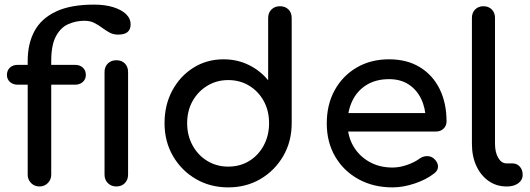

<svg xmlns="http://www.w3.org/2000/svg" viewBox="-20 -808 2295 832"><path d="M151 0Q129 0 114.5 -15Q100 -30 100 -51V-544Q100 -619 129.5 -673.5Q159 -728 222.5 -758Q286 -788 387 -788Q435 -788 470.5 -777Q506 -766 526 -747Q546 -728 546 -702Q546 -658 492 -658Q471 -658 454.5 -667Q438 -676 422 -688Q406 -700 388 -709Q370 -718 346 -718Q309 -718 276 -703.5Q243 -689 222.5 -651Q202 -613 202 -544V-51Q202 -30 187.5 -15Q173 0 151 0ZM57 -441Q36 -441 23 -453Q10 -465 10 -483Q10 -503 23 -515Q36 -527 57 -527H305Q326 -527 339 -515Q352 -503 352 -483Q352 -465 339 -453Q326 -441 305 -441ZM484 0Q462 0 447.5 -14.5Q433 -29 433 -51V-496Q433 -519 447.5 -533Q462 -547 484 -547Q507 -547 521 -533Q535 -519 535 -496V-51Q535 -29 521 -14.5Q507 0 484 0Z M969 4Q891 4 828.5 -32.5Q766 -69 729.5 -132Q693 -195 693 -274Q693 -353 726.5 -415.5Q760 -478 818 -514.5Q876 -551 949 -551Q1008 -551 1058 -526.5Q1108 -502 1142 -460V-730Q1142 -753 1156.5 -767Q1171 -781 1193 -781Q1216 -781 1230 -767Q1244 -753 1244 -730V-274Q1244 -195 1207.5 -132Q1171 -69 1109 -32.5Q1047 4 969 4ZM969 -86Q1020 -86 1060 -110.5Q1100 -135 1123 -178Q1146 -221 1146 -274Q1146 -328 1123 -370Q1100 -412 1060 -436.5Q1020 -461 969 -461Q919 -461 878.5 -436.5Q838 -412 814.5 -370Q791 -328 791 -274Q791 -221 814.5 -178Q838 -135 878.5 -110.5Q919 -86 969 -86Z M1681 4Q1598 4 1533.5 -31.5Q1469 -67 1432.5 -129.5Q1396 -192 1396 -273Q1396 -355 1430.5 -417.5Q1465 -480 1526 -515.5Q1587 -551 1666 -551Q1744 -551 1800 -516.5Q1856 -482 1885.5 -421.5Q1915 -361 1915 -282Q1915 -263 1902 -250.5Q1889 -238 1869 -238H1466V-318H1866L1825 -290Q1824 -340 1805 -379.5Q1786 -419 1751 -442Q1716 -465 1666 -465Q1609 -465 1568.5 -440Q1528 -415 1507 -371.5Q1486 -328 1486 -273Q1486 -218 1511 -175Q1536 -132 1580 -107Q1624 -82 1681 -82Q1712 -82 1744.5 -93.5Q1777 -105 1797 -120Q1812 -131 1829.5 -131.5Q1847 -132 1860 -121Q1877 -106 1878 -88Q1879 -70 1862 -57Q1828 -30 1777.5 -13Q1727 4 1681 4Z M2175 0Q2131 0 2097 -24Q2063 -48 2044 -89.5Q2025 -131 2025 -185V-731Q2025 -753 2039 -767Q2053 -781 2075 -781Q2097 -781 2111 -767Q2125 -753 2125 -731V-185Q2125 -148 2139 -124Q2153 -100 2175 -100H2200Q2220 -100 2232.5 -86Q2245 -72 2245 -50Q2245 -28 2226 -14Q2207 0 2177 0Z"/></svg>

Font: Comfortaa
Style: Bold
Weight: 700
Designer: Johan Aakerlund
Foundry: Johan Aakerlund
Version: Version 3.104; ttfautohint (v1.8.1.43-b0c9)